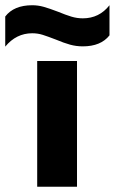

<svg xmlns="http://www.w3.org/2000/svg" viewBox="-90 -713 438 733"><path d="M-70 -650Q-37 -693 33 -693Q55 -693 76.5 -687Q98 -681 132 -668Q161 -656 182.5 -649.5Q204 -643 226 -643Q289 -643 328 -693V-578Q295 -536 226 -536Q201 -536 177.5 -542.5Q154 -549 123 -562Q92 -574 73 -580Q54 -586 33 -586Q-28 -586 -70 -535ZM52 -480H204V0H52Z"/></svg>

Font: Prompt SemiBold
Style: Regular
Weight: 600
Designer: Katatrad Team
Foundry: CadsonDemak
Version: Version 1.000